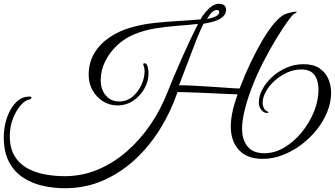

<svg xmlns="http://www.w3.org/2000/svg" viewBox="-28 -827 1779 1020"><path d="M1251 -372Q1275 -435 1305 -497.5Q1335 -560 1366.5 -613.5Q1398 -667 1429 -703.5Q1460 -740 1487 -752Q1500 -757 1517.5 -761Q1535 -765 1543 -765Q1549 -765 1549 -763Q1549 -761 1534 -753Q1526 -749 1500.5 -714Q1475 -679 1440.5 -622.5Q1406 -566 1370.5 -497Q1335 -428 1308 -357Q1284 -293 1271 -238.5Q1258 -184 1258 -143Q1258 -85 1287 -49Q1316 -13 1376 -13Q1432 -13 1483.5 -44Q1535 -75 1576 -125.5Q1617 -176 1640.5 -235Q1664 -294 1664 -350Q1664 -398 1643 -428Q1622 -458 1572 -458Q1534 -458 1497.5 -441.5Q1461 -425 1431.5 -398.5Q1402 -372 1384.5 -340.5Q1367 -309 1367 -278Q1367 -268 1373 -254.5Q1379 -241 1392 -235Q1399 -232 1399 -231Q1399 -227 1388 -227Q1374 -227 1360.5 -243Q1347 -259 1347 -283Q1347 -316 1365.5 -351.5Q1384 -387 1417 -417.5Q1450 -448 1493 -467Q1536 -486 1585 -486Q1637 -486 1669 -464.5Q1701 -443 1716 -408.5Q1731 -374 1731 -334Q1731 -284 1711 -234Q1691 -184 1655.5 -139Q1620 -94 1573.5 -59Q1527 -24 1474.5 -3.5Q1422 17 1367 17Q1285 17 1241.5 -30Q1198 -77 1198 -155Q1198 -189 1206.5 -230.5Q1215 -272 1234 -326Q1217 -326 1184.5 -327.5Q1152 -329 1112.5 -331Q1073 -333 1033.5 -334.5Q994 -336 962.5 -337Q931 -338 915 -338Q881 -237 824.5 -145Q768 -53 691.5 18.5Q615 90 520.5 131.5Q426 173 316 173Q255 173 197 159.5Q139 146 92.5 115Q46 84 19 31.5Q-8 -21 -8 -99Q-8 -134 0.5 -171.5Q9 -209 26.5 -241.5Q44 -274 69 -294Q94 -314 127 -314Q139 -314 139 -309Q139 -301 129 -299Q104 -294 80 -265.5Q56 -237 40 -194.5Q24 -152 24 -105Q24 -41 49 1Q74 43 116.5 66.5Q159 90 211 99.5Q263 109 316 109Q408 109 491.5 74Q575 39 646 -23Q717 -85 772 -166Q827 -247 863 -340Q877 -376 897.5 -424.5Q918 -473 941 -524.5Q964 -576 986 -622.5Q1008 -669 1024 -700Q969 -694 910 -689.5Q851 -685 794 -675.5Q737 -666 686 -645Q634 -624 593.5 -585.5Q553 -547 530 -499.5Q507 -452 507 -401Q507 -352 534 -320Q561 -288 605 -288Q645 -288 675 -312.5Q705 -337 722.5 -374.5Q740 -412 740 -449Q740 -461 737.5 -470.5Q735 -480 733 -484Q733 -491 739 -491Q752 -491 756.5 -472.5Q761 -454 761 -436Q761 -396 739.5 -357Q718 -318 680.5 -292.5Q643 -267 596 -267Q554 -267 519.5 -288.5Q485 -310 464 -347Q443 -384 443 -429Q443 -493 472 -542.5Q501 -592 551.5 -627Q602 -662 665 -680Q726 -698 791.5 -705Q857 -712 920.5 -715.5Q984 -719 1037 -724Q1047 -742 1062.5 -761Q1078 -780 1097 -793.5Q1116 -807 1136 -807Q1151 -807 1162 -799.5Q1173 -792 1173 -776Q1173 -752 1154.5 -736.5Q1136 -721 1108 -713Q1080 -705 1053 -701Q1042 -679 1027 -643.5Q1012 -608 996.5 -566.5Q981 -525 966 -486Q951 -447 939.5 -417Q928 -387 923 -374Q960 -374 1006.5 -371.5Q1053 -369 1099.5 -366Q1146 -363 1185 -360Q1224 -357 1245 -357Q1248 -364 1251 -372ZM1072 -726Q1082 -728 1089.5 -730Q1097 -732 1104 -734Q1122 -740 1129.5 -748Q1137 -756 1137 -762Q1137 -774 1123 -774Q1116 -774 1106 -768Q1096 -762 1086 -748Q1082 -742 1078.5 -736.5Q1075 -731 1072 -726Z"/></svg>

Font: Great Vibes
Style: Regular
Weight: 400
Designer: Robert E. Leuschke, Viktoriya Grabowska, Viviana Monsalve, Eben Sorkin
Foundry: Robert E. Leuschke
Version: Version 1.103; ttfautohint (v1.8.4.7-5d5b)